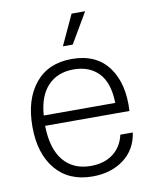

<svg xmlns="http://www.w3.org/2000/svg" viewBox="-83 -793 693 865"><g transform="rotate(-10 263.0 -360.5)"><path d="M271 8.8Q163.1 8.8 102.5 -63.2Q42 -135.3 42 -258.8Q42 -382.8 101.6 -455.8Q161.1 -528.8 269 -528.8Q380.4 -528.8 436.3 -453.6Q492.2 -378.4 484.9 -252.9H99.1Q101.1 -147 146.5 -93Q191.9 -39.1 271 -39.1Q333.5 -39.1 373.8 -70.1Q414.1 -101.1 425.8 -154.8H482.9Q471.7 -77.6 413.6 -34.4Q355.5 8.8 271 8.8ZM101.1 -299.8H428.2Q426.3 -392.1 383.8 -436.5Q341.3 -481 269 -481Q195.8 -481 151.6 -434.8Q107.4 -388.7 101.1 -299.8ZM240.2 -591.8 304.2 -730H366.2L285.2 -591.8Z"/></g></svg>

Font: Lumene Sans Light
Style: Regular
Weight: 300
Designer: Deni Anggara
Version: Version 1.003;Glyphs 3.1.2 (3151)